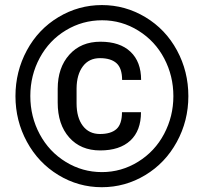

<svg xmlns="http://www.w3.org/2000/svg" viewBox="-20 -741 824 770"><path d="M87.9 -172.4Q42 -256.8 42 -355.5Q42 -454.1 87.6 -538.8Q133.3 -623.5 214.1 -672.1Q294.9 -720.7 388.7 -720.7Q482.4 -720.7 563.2 -672.1Q644 -623.5 689.7 -539.1Q735.4 -454.6 735.4 -355.5Q735.4 -256.3 689 -171.6Q642.6 -86.9 562.3 -38.6Q481.9 9.8 388.2 9.8Q294.4 9.8 214.1 -39.1Q133.8 -87.9 87.9 -172.4ZM638.2 -204.1Q675.3 -274.4 675.3 -355.5Q675.3 -436.5 638.7 -506.3Q602.1 -576.2 535.2 -617.9Q468.3 -659.7 389.6 -659.7Q311 -659.7 244.4 -619.6Q177.7 -579.6 139.6 -509.3Q101.6 -439 101.6 -356Q101.6 -272.9 139.4 -202.6Q177.2 -132.3 243.9 -91.6Q310.5 -50.8 388.7 -50.8Q466.8 -50.8 533.9 -92.3Q601.1 -133.8 638.2 -204.1ZM545.4 -291Q545.4 -216.8 502.7 -177.2Q460 -137.7 381.8 -137.7Q303.7 -137.7 257.6 -189.7Q211.4 -241.7 211.4 -329.6V-384.8Q211.4 -469.7 258.1 -521.7Q304.7 -573.7 382.8 -573.7Q460.9 -573.7 503.4 -533.4Q545.9 -493.2 545.9 -420.4H469.7Q469.7 -467.3 447.3 -487.5Q424.8 -507.8 380.9 -507.8Q336.9 -507.8 312.3 -474.9Q287.6 -441.9 287.1 -386.7V-326.7Q287.1 -269.5 312 -236.6Q336.9 -203.6 380.9 -203.6Q424.8 -203.6 447 -223.4Q469.2 -243.2 469.2 -291Z"/></svg>

Font: RobotoCondensed-Bold
Style: Bold
Weight: 700
Designer: Google
Version: Version 2.001240; 2014